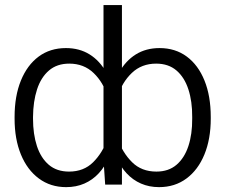

<svg xmlns="http://www.w3.org/2000/svg" viewBox="-20 -748 913 778"><path d="M834 -273.9V-267.1Q834 -184.6 808.3 -122.1Q782.7 -59.6 735.6 -24.7Q688.5 10.3 624.5 10.3Q584.5 10.3 551.3 -4.2Q518.1 -18.6 492.7 -46.1Q467.3 -73.7 450 -113.3Q432.6 -152.8 423.3 -203.6V-338.9Q435.5 -406.2 462.4 -454.1Q489.3 -502 530.5 -527.6Q571.8 -553.2 626.5 -553.2Q690.4 -553.2 736.8 -518.8Q783.2 -484.4 808.6 -421.6Q834 -358.9 834 -273.9ZM758.8 -267.1V-273.9Q759.3 -336.9 743.4 -385.7Q727.5 -434.6 695.1 -462.4Q662.6 -490.2 612.8 -490.2Q553.7 -490.2 514.2 -452.4Q474.6 -414.6 457 -357.4V-185.1Q477.1 -128.4 515.4 -90.6Q553.7 -52.7 613.8 -52.7Q663.1 -52.7 695.3 -80.3Q727.5 -107.9 743.4 -156.2Q759.3 -204.6 758.8 -267.1ZM399.4 -100.6V-727.5H474.1V0H406.2ZM39.1 -267.1V-273.9Q39.1 -358.9 64.7 -421.6Q90.3 -484.4 136.7 -518.8Q183.1 -553.2 247.1 -553.2Q301.8 -553.2 343 -527.6Q384.3 -502 410.9 -454.1Q437.5 -406.2 449.2 -338.9V-203.6Q440.4 -152.8 423.1 -113.3Q405.8 -73.7 380.4 -46.1Q355 -18.6 321.8 -4.2Q288.6 10.3 248 10.3Q184.6 10.3 137.5 -24.7Q90.3 -59.6 64.7 -122.1Q39.1 -184.6 39.1 -267.1ZM113.8 -273.9V-267.1Q113.8 -204.6 129.6 -156.2Q145.5 -107.9 177.7 -80.3Q210 -52.7 259.8 -52.7Q319.3 -52.7 357.4 -90.6Q395.5 -128.4 415.5 -185.1V-357.4Q398.9 -414.1 359.4 -452.1Q319.8 -490.2 260.7 -490.2Q210.9 -490.2 178.5 -462.4Q146 -434.6 130.1 -385.7Q114.3 -336.9 113.8 -273.9Z"/></svg>

Font: Inter 20pt Light
Style: Regular
Weight: 300
Version: Version 4.001;git-66647c0bb